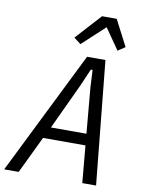

<svg xmlns="http://www.w3.org/2000/svg" viewBox="-131 -1002 790 1070"><g transform="rotate(10 264.0 -467.5)"><path d="M411 0 392 -210H152L51 0H-31L315 -698H419L489 0ZM363 -534 358 -631H348L306 -534L185 -275H386ZM441 -935 517 -788 476 -761 394 -879 266 -761 227 -791 358 -935Z"/></g></svg>

Font: IBM Plex Sans Condensed
Style: Italic
Weight: 400
Width: 3
Italic angle: -11°
Designer: Mike Abbink, Paul van der Laan, Pieter van Rosmalen
Foundry: Bold Monday
Version: Version 1.3